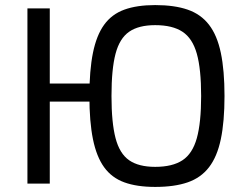

<svg xmlns="http://www.w3.org/2000/svg" viewBox="-20 -723 967 756"><path d="M591 -703Q667 -703 719 -685Q771 -667 803 -625.5Q835 -584 849.5 -515Q864 -446 864 -345Q864 -244 849.5 -175Q835 -106 803 -64.5Q771 -23 719 -5Q667 13 591 13Q519 13 469.5 -5Q420 -23 390 -64.5Q360 -106 346 -175Q332 -244 332 -345Q332 -446 346 -515Q360 -584 390 -625.5Q420 -667 469.5 -685Q519 -703 591 -703ZM176 -690V0H88V-690ZM374 -394V-323H168V-394ZM591 -624Q526 -624 488.5 -598Q451 -572 435 -511.5Q419 -451 419 -345Q419 -240 435 -179Q451 -118 488.5 -92Q526 -66 591 -66Q659 -66 698.5 -92Q738 -118 755 -179Q772 -240 772 -345Q772 -451 755 -511.5Q738 -572 698.5 -598Q659 -624 591 -624Z"/></svg>

Font: Exo 2
Style: Regular
Weight: 400
Designer: Natanael Gama
Foundry: Natanael Gama
Version: Version 2.010